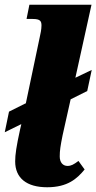

<svg xmlns="http://www.w3.org/2000/svg" viewBox="-28 -780 407 810"><path d="M171 10C257 10 297 -26 329 -65L303 -101C283 -86 272 -80 257 -80C237 -80 224 -95 224 -120C224 -145 227 -164 236 -209L270 -361L340 -396L359 -485L290 -452L358 -760H96L84 -700H110C143 -700 147 -690 147 -672C147 -657 143 -637 139 -620L81 -344L78 -343L10 -309L-8 -222L59 -255L62 -256L57 -235C41 -162 36 -128 36 -99C36 -29 84 10 171 10Z"/></svg>

Font: Noto Serif SemiCondensed Black
Style: Italic
Weight: 900
Width: 4
Italic angle: -12°
Designer: Monotype Design Team
Foundry: Monotype Imaging Inc.
Version: Version 2.014